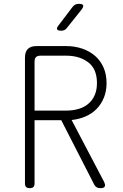

<svg xmlns="http://www.w3.org/2000/svg" viewBox="-20 -970 640 1000"><path d="M160 -394H325Q359 -394 388.5 -402.5Q418 -411 439.5 -429Q461 -447 473 -474Q485 -501 485 -537Q485 -611 439.5 -645.5Q394 -680 325 -680H190Q175 -680 167.5 -672.5Q160 -665 160 -650ZM160 -344V-15Q160 -2 154 4Q148 10 135 10Q122 10 116 4Q110 -2 110 -15V-670Q110 -700 125 -715Q140 -730 170 -730H325Q369 -730 407.5 -717Q446 -704 474.5 -679.5Q503 -655 519 -619Q535 -583 535 -537Q535 -495 521 -461Q507 -427 483 -402.5Q459 -378 425.5 -363.5Q392 -349 353 -345L521 -25Q530 -7 525.5 1.5Q521 10 504 10Q491 10 483.5 5.5Q476 1 471 -8L299 -344ZM299 -810Q281 -810 277.5 -817Q274 -824 285 -838L358 -934Q364 -942 372 -946Q380 -950 390 -950Q410 -950 413 -942.5Q416 -935 404 -919L328 -824Q323 -817 315.5 -813.5Q308 -810 299 -810Z"/></svg>

Font: Maple Mono Thin
Style: Regular
Weight: 250
Monospace: yes
Designer: subframe7536
Version: Version 7.000